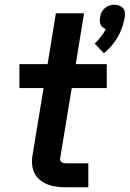

<svg xmlns="http://www.w3.org/2000/svg" viewBox="-20 -791 548 811"><path d="M419 -566 380 -607Q394 -620 406 -635.5Q418 -651 427 -668Q420 -671 414 -675.5Q408 -680 405 -687Q402 -694 401.5 -702Q401 -710 403 -718Q404 -729 409 -739Q414 -749 422.5 -756.5Q431 -764 441.5 -767.5Q452 -771 463 -771Q474 -771 483.5 -767.5Q493 -764 499.5 -756.5Q506 -749 507 -739Q508 -729 507 -718Q503 -697 496 -676Q489 -655 478 -635.5Q467 -616 452 -598.5Q437 -581 419 -566ZM259 0Q239 0 219 -2.5Q199 -5 181 -12Q163 -19 148 -31.5Q133 -44 125 -61Q117 -78 115.5 -98Q114 -118 118 -139L164 -419H62V-520H181L216 -735H335L300 -520H431V-419H283L234 -122Q233 -117 235 -112.5Q237 -108 241 -105.5Q245 -103 249.5 -102Q254 -101 259 -101H353V0Z"/></svg>

Font: Iosevka Aile
Style: Bold Italic
Weight: 700
Italic angle: -9°
Designer: Belleve Invis
Foundry: Belleve Invis
Version: Version 28.0.1; ttfautohint (v1.8.4)